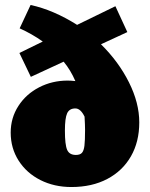

<svg xmlns="http://www.w3.org/2000/svg" viewBox="-20 -741 602 772"><path d="M540 -249Q540 -171 506.5 -112.5Q473 -54 411.5 -21.5Q350 11 267 11Q198 11 142.5 -17Q87 -45 55 -95Q23 -145 23 -208Q23 -267 54 -315Q85 -363 137.5 -390Q190 -417 252 -417Q265 -417 283 -415Q264 -459 236 -493L104 -432L58 -528L152 -574Q108 -605 59 -627L103 -721Q195 -701 290 -641L444 -716L492 -612L386 -563Q457 -493 498.5 -410Q540 -327 540 -249ZM322 -219Q322 -238 320 -272Q304 -305 283 -305Q259 -305 250 -285.5Q241 -266 241 -216Q241 -159 250 -138.5Q259 -118 285 -118Q302 -118 309.5 -126.5Q317 -135 319.5 -155Q322 -175 322 -219Z"/></svg>

Font: Ysabeau Black
Style: Regular
Weight: 900
Designer: Christian Thalmann (Catharsis Fonts)
Version: Version 0.003